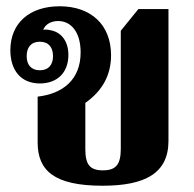

<svg xmlns="http://www.w3.org/2000/svg" viewBox="-20 -581 618 612"><path d="M517 -132V-552H421L365 -483V-107C365 -57 350 -38 308 -38C266 -38 252 -57 252 -106V-253C307 -292 334 -342 334 -405C334 -502 270 -561 170 -561C75 -561 13 -508 13 -421C13 -359 45 -315 107 -315C162 -315 198 -349 198 -406C198 -452 173 -480 139 -485C131 -487 124 -487 118 -486C122 -499 138 -514 165 -514C208 -514 237 -477 237 -414C237 -326 179 -282 100 -273V-127C100 -37 153 11 307 11C443 11 517 -29 517 -132ZM107 -357C79 -357 65 -375 65 -402C65 -430 79 -448 107 -448C135 -448 149 -430 149 -402C149 -375 135 -357 107 -357Z"/></svg>

Font: Noto Serif Thai SemiCondensed Extra
Style: Regular
Weight: 800
Width: 4
Designer: Monotype Design Team
Foundry: Monotype Imaging Inc.
Version: Version 1.901